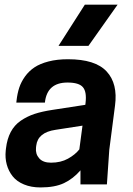

<svg xmlns="http://www.w3.org/2000/svg" viewBox="-20 -800 578 833"><path d="M348.1 -779.8H490.2L363.8 -601.1H233.9ZM329.1 0V-61Q297.4 -24.4 257.8 -5.6Q218.3 13.2 155.8 13.2Q115.2 13.2 84 0.2Q52.7 -12.7 34.9 -35.2Q17.1 -57.6 9.3 -86.2Q1.5 -114.7 4.9 -147L5.9 -155.8Q10.7 -197.3 26.6 -227.3Q42.5 -257.3 69.8 -276.1Q97.2 -294.9 129.6 -305.7Q162.1 -316.4 207 -323.2L350.1 -345.2L351.1 -353Q356.9 -401.4 339.8 -421.6Q322.8 -441.9 272.9 -441.9Q184.1 -441.9 174.8 -355H50.8L51.8 -363.8Q55.2 -394.5 63.5 -419.7Q71.8 -444.8 88.6 -468.3Q105.5 -491.7 129.6 -507.8Q153.8 -523.9 190.7 -533.4Q227.5 -543 274.9 -543Q393.6 -543 442.6 -490Q491.7 -437 479 -341.8L454.1 -149.9L443.8 0ZM201.2 -94.2Q243.7 -94.2 274.9 -111.6Q306.2 -128.9 324.2 -151.9L337.9 -254.9L221.2 -236.8Q144 -225.6 137.2 -168L136.2 -159.2Q133.3 -132.3 149.9 -113.3Q166.5 -94.2 201.2 -94.2Z"/></svg>

Font: Cooper Hewitt
Style: Semibold Italic
Weight: 710
Designer: Village Type and Design LLC
Foundry: Cooper Hewitt Smithsonian Design Museum
Version: 1.000